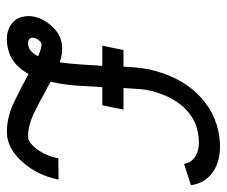

<svg xmlns="http://www.w3.org/2000/svg" viewBox="-72 -602 674 571"><g transform="rotate(90 265.5 -317.0)"><path d="M467.8 -526.9Q464.4 -547.4 447.8 -559.1Q428.2 -572.3 397.9 -570.8Q345.2 -568.4 309.6 -535.6Q270.5 -500.5 252.4 -435.1Q247.6 -418.9 245.6 -396Q243.7 -373 242.2 -346.7H306.6L293.5 -283.7H239.7Q237.8 -245.6 235.1 -208Q232.4 -170.4 225.1 -137.2Q224.6 -135.3 224.4 -133.3Q224.1 -131.3 223.6 -129.9Q229 -127 234.9 -123.5Q240.7 -120.1 247.6 -117.2Q281.2 -97.7 317.6 -80.3Q354 -63 386.2 -63Q387.7 -63 387.2 -63Q386.7 -63 386.2 -63H386.7Q402.3 -63 419.4 -83.5Q441.9 -109.9 450.7 -149.4Q451.2 -152.8 450.9 -151.6Q450.7 -150.4 451.2 -152.8L513.7 -153.8Q513.2 -148.9 513.7 -149.4Q501 -91.3 465.3 -49.8Q423.8 -1 375 0Q371.6 0 373.5 0Q375.5 0 373 0Q330.1 0 288.1 -19.5Q246.1 -39.1 207 -61L200.7 -64.9Q165.5 0 96.2 0Q64 0 44.4 -20.5Q33.2 -31.2 30.3 -47.9Q26.4 -63 30.3 -81.5Q37.1 -114.3 66.9 -142.1Q105.5 -177.2 166 -157.2Q169.9 -186 172.1 -218.8Q174.3 -251.5 176.3 -283.7H116.2L129.4 -346.7H178.7Q181.6 -408.7 190.9 -439Q213.9 -525.9 271 -577.6Q329.1 -629.9 408.7 -633.8Q459 -635.3 491.2 -613.3Q525.9 -589.4 531.2 -547.4ZM109.4 -63Q132.8 -63 147.9 -92.8Q113.3 -107.9 105.5 -100.6Q95.2 -91.3 93.3 -81.5Q92.3 -76.7 92.8 -73.2Q93.8 -70.3 96.2 -67.4Q100.1 -63 109.4 -63ZM386.2 -63Q385.7 -63 385.7 -63Q385.7 -63 386.2 -63Z"/></g></svg>

Font: Fibel Nord
Style: Italic
Weight: 400
Designer: Peter Wiegel
Foundry: Peter Wioegel
Version: Version 000.000